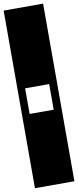

<svg xmlns="http://www.w3.org/2000/svg" viewBox="-129 -953 490 1203"><g transform="rotate(-10 115.5 -352.0)"><path d="M-10 -917H241V213H-10ZM38 -251H191V-414H38Z"/></g></svg>

Font: Zilla Slab Highlight
Style: Bold
Weight: 700
Designer: Typotheque Type Foundry
Foundry: Typotheque type foundry
Version: Version 1.1; 2017; ttfautohint (v1.6)